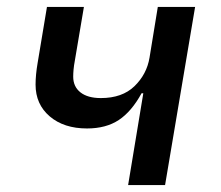

<svg xmlns="http://www.w3.org/2000/svg" viewBox="-20 -536 640 556"><path d="M395 -266H390Q361 -213 324 -188.5Q287 -164 232 -164Q165 -164 124 -199Q83 -234 83 -291Q83 -319 89 -354L116 -516H223L197 -362Q194 -346 193 -334.5Q192 -323 192 -314Q192 -285 213 -268.5Q234 -252 272 -252Q334 -252 369.5 -286.5Q405 -321 413 -369L437 -516H545L458 0H351Z"/></svg>

Font: IBM Plex Mono Medium
Style: Italic
Weight: 500
Italic angle: -9°
Monospace: yes
Designer: Mike Abbink, Paul van der Laan, Pieter van Rosmalen
Foundry: Bold Monday
Version: Version 2.3